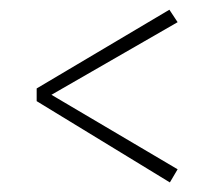

<svg xmlns="http://www.w3.org/2000/svg" viewBox="-20 -530 445 399"><path d="M332 -509.8 349.1 -483.9 86.9 -333 349.1 -178.2 333 -150.9 56.2 -319.8V-346.2Z"/></svg>

Font: Fira Sans Compressed UltraLight
Style: Regular
Weight: 200
Width: 1
Designer: Carrois Corporate & Edenspiekermann AG
Foundry: Carrois Corporate GbR & Edenspiekermann AG
Version: Version 4.203;PS 004.203;hotconv 1.0.88;makeotf.lib2.5.64775